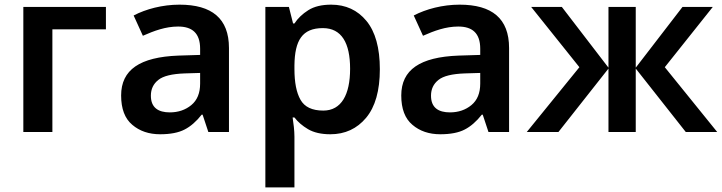

<svg xmlns="http://www.w3.org/2000/svg" viewBox="-20 -572 3130 832"><path d="M81.1 -542V0H207V-444.8H439V-542Z M757.8 -551.8C683.6 -551.8 612.3 -532.7 559.1 -504.9L599.1 -417C647.9 -438.5 697.3 -457 752 -457C812 -457 847.2 -429.2 847.2 -360.8V-334L752.9 -331.1C586.4 -324.7 504.9 -270 504.9 -158.2C504.9 -100.6 521 -58.1 553.2 -31.2C585 -3.9 625.5 9.8 673.8 9.8C718.3 9.8 753.9 2.9 779.8 -10.7C805.7 -23.9 830.6 -45.4 854 -75.2H857.9L882.8 0H972.2V-363.8C972.2 -492.2 897.9 -551.8 757.8 -551.8ZM847.2 -255.9V-210C847.2 -168.5 834.5 -137.7 809.1 -116.7C783.7 -95.7 752.4 -85 715.8 -85C666.5 -85 633.8 -105 633.8 -157.2C633.8 -186 644.5 -208.5 666 -225.6C687 -242.7 725.6 -252 780.8 -253.9Z M1415 -551.8C1374.5 -551.8 1341.3 -543.9 1315.9 -527.8C1290.5 -511.7 1270.5 -492.7 1255.9 -470.2H1250L1231.9 -542H1129.9V240.2H1255.9V20C1255.9 -5.4 1252 -37.6 1248 -63H1255.9C1270.5 -43.9 1290 -26.9 1314.9 -12.2C1339.8 2.4 1372.1 9.8 1411.6 9.8C1475.1 9.8 1526.9 -14.2 1566.4 -61.5C1606 -108.9 1626 -179.2 1626 -272C1626 -364.7 1606.4 -434.6 1567.9 -481.4C1529.3 -528.3 1478 -551.8 1415 -551.8ZM1378.9 -450.2C1460.4 -450.2 1497.1 -385.7 1497.1 -273.9C1497.1 -162.1 1459.5 -92.8 1380.9 -92.8C1332.5 -92.8 1299.8 -108.4 1282.2 -139.6C1264.6 -170.4 1255.9 -214.8 1255.9 -272.9V-289.1C1257.3 -397 1289.6 -450.2 1378.9 -450.2Z M1971.7 -551.8C1897.5 -551.8 1826.2 -532.7 1772.9 -504.9L1813 -417C1861.8 -438.5 1911.1 -457 1965.8 -457C2025.9 -457 2061 -429.2 2061 -360.8V-334L1966.8 -331.1C1800.3 -324.7 1718.8 -270 1718.8 -158.2C1718.8 -100.6 1734.9 -58.1 1767.1 -31.2C1798.8 -3.9 1839.4 9.8 1887.7 9.8C1932.1 9.8 1967.8 2.9 1993.7 -10.7C2019.5 -23.9 2044.4 -45.4 2067.9 -75.2H2071.8L2096.7 0H2186V-363.8C2186 -492.2 2111.8 -551.8 1971.7 -551.8ZM2061 -255.9V-210C2061 -168.5 2048.3 -137.7 2022.9 -116.7C1997.6 -95.7 1966.3 -85 1929.7 -85C1880.4 -85 1847.7 -105 1847.7 -157.2C1847.7 -186 1858.4 -208.5 1879.9 -225.6C1900.9 -242.7 1939.5 -252 1994.6 -253.9Z M2937.5 -542 2734.9 -278.8V-542H2616.7V-278.8L2414.6 -542H2281.7L2490.7 -280.8L2262.7 0H2399.9L2616.7 -274.9V0H2734.9V-274.9L2951.7 0H3087.9L2860.8 -280.8L3068.8 -542Z"/></svg>

Font: Noto Reveo Sans
Style: Regular
Weight: 600
Designer: Monotype Design Team
Foundry: Monotype Imaging Inc.
Version: Version 2.007